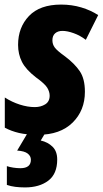

<svg xmlns="http://www.w3.org/2000/svg" viewBox="-20 -579 449 839"><path d="M147 10Q97 10 63 2Q29 -6 1 -21V-153Q32 -133 66.5 -122Q101 -111 132 -111Q158 -111 177.5 -123Q197 -135 197 -161Q197 -178 186.5 -195.5Q176 -213 137 -241Q93 -275 76 -308.5Q59 -342 59 -383Q59 -459 106.5 -509Q154 -559 247 -559Q294 -559 335.5 -546.5Q377 -534 409 -513L355 -405Q330 -424 302 -434Q274 -444 253 -444Q233 -444 221 -433.5Q209 -423 209 -403Q209 -385 219.5 -371Q230 -357 265 -332Q306 -301 328.5 -268Q351 -235 351 -178Q351 -96 297 -43Q243 10 147 10ZM89 240Q67 240 47 237.5Q27 235 10 229V147Q22 151 38 153.5Q54 156 69 156Q115 156 115 119Q115 103 101 92Q87 81 55 79L102 0H179L158 35Q189 42 209.5 62Q230 82 230 118Q230 181 191 210.5Q152 240 89 240Z"/></svg>

Font: Noto Sans Condensed ExtraBold
Style: Italic
Weight: 800
Width: 3
Italic angle: -12°
Designer: Monotype Design Team
Foundry: Monotype Imaging Inc.
Version: Version 2.013; ttfautohint (v1.8.4.7-5d5b)